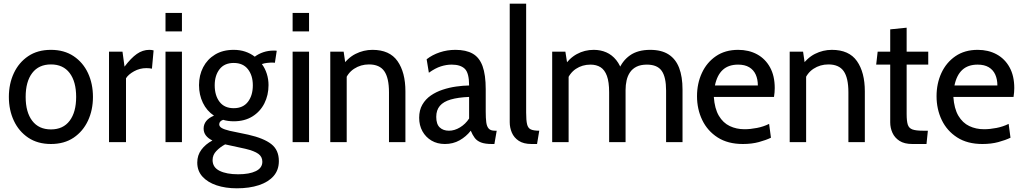

<svg xmlns="http://www.w3.org/2000/svg" viewBox="-20 -770 5540 1040"><path d="M256 10Q184 10 133 -24.2Q82 -58.5 55 -116.2Q28 -174 28 -245Q28 -316 55 -373.8Q82 -431.5 132.8 -465.8Q183.5 -500 256 -500Q327.5 -500 378.8 -465.8Q430 -431.5 456.8 -373.8Q483.5 -316 483.5 -245Q483.5 -174 456.5 -116.2Q429.5 -58.5 378.8 -24.2Q328 10 256 10ZM256 -69Q322 -69 357.2 -115.8Q392.5 -162.5 392.5 -245Q392.5 -328 357.2 -374.5Q322 -421 256 -421Q190 -421 154.5 -374.5Q119 -328 119 -245Q119 -162.5 154.5 -115.8Q190 -69 256 -69Z M570.5 0V-490H643.5L654.5 -409Q689.5 -455.5 721.2 -477.8Q753 -500 789 -500Q801.5 -500 812 -497L803 -398Q796.5 -399.5 789.2 -400.2Q782 -401 773 -401Q737 -401 706 -383.8Q675 -366.5 662.5 -346V0Z M876.5 0V-490H965.5V0ZM876.5 -600V-700H965.5V-600Z M1263 250Q1201.5 250 1153 233.8Q1104.5 217.5 1076.5 186.5Q1048.5 155.5 1048.5 110.5Q1048.5 71 1070.8 41Q1093 11 1130.5 -9Q1107 -20.5 1095 -36.5Q1083 -52.5 1083 -73.5Q1083 -96.5 1097 -114.2Q1111 -132 1139 -143.5Q1100 -169.5 1079 -213Q1058 -256.5 1058 -309Q1058 -362.5 1080.5 -405.8Q1103 -449 1145 -474.5Q1187 -500 1246 -500Q1279.5 -500 1308 -490.5Q1336.5 -481 1360 -463Q1380.5 -478.5 1406.5 -487.2Q1432.5 -496 1462.5 -496Q1468 -496 1472 -495.8Q1476 -495.5 1479 -495L1469 -430Q1464.5 -430.5 1459.2 -430.8Q1454 -431 1447.5 -431Q1440 -431 1425.8 -429.2Q1411.5 -427.5 1398.5 -423Q1416 -399.5 1425.2 -370.2Q1434.5 -341 1434.5 -309Q1434.5 -254.5 1412 -210Q1389.5 -165.5 1347.2 -139.2Q1305 -113 1246 -113Q1230.5 -113 1216 -115Q1201.5 -117 1188.5 -121Q1167.5 -113.5 1167.5 -96.5Q1167.5 -84.5 1181.2 -76.5Q1195 -68.5 1224 -61.5L1324.5 -40.5Q1408.5 -21.5 1449.5 10.5Q1490.5 42.5 1490.5 102.5Q1490.5 151 1461.8 183.8Q1433 216.5 1381.8 233.2Q1330.5 250 1263 250ZM1270 174Q1331 174 1366 156.8Q1401 139.5 1401 106Q1401 79 1379.2 63.2Q1357.5 47.5 1309.5 36L1199.5 12Q1172.5 26.5 1152 47.8Q1131.5 69 1131.5 97Q1131.5 136.5 1169.2 155.2Q1207 174 1270 174ZM1246 -184Q1296.5 -184 1323 -218.5Q1349.5 -253 1349.5 -308Q1349.5 -361 1323 -395Q1296.5 -429 1246 -429Q1195.5 -429 1169.2 -395Q1143 -361 1143 -308Q1143 -253 1169.2 -218.5Q1195.5 -184 1246 -184Z M1565 0V-490H1654V0ZM1565 -600V-700H1654V-600Z M1769 0V-490H1841.5L1854.5 -400.5L1829 -406Q1862 -456 1905.8 -478Q1949.5 -500 1997.5 -500Q2090.5 -500 2133.2 -439Q2176 -378 2176 -275.5V0H2087V-270Q2087 -348 2061.5 -384.5Q2036 -421 1978.5 -421Q1934 -421 1898 -397.5Q1862 -374 1846.5 -328.5L1858 -383.5V0Z M2390 10Q2348.5 10 2317.2 -8.5Q2286 -27 2268.2 -59Q2250.5 -91 2250.5 -132Q2250.5 -173.5 2267.8 -203.2Q2285 -233 2313.8 -252.8Q2342.5 -272.5 2378 -284.2Q2413.5 -296 2450.8 -301.2Q2488 -306.5 2521 -307Q2521 -374.5 2497.8 -397.2Q2474.5 -420 2426.5 -420Q2398 -420 2368 -410.5Q2338 -401 2303 -376L2291 -449Q2321.5 -473 2362 -486.5Q2402.5 -500 2447 -500Q2504 -500 2540.2 -479.5Q2576.5 -459 2593.8 -412Q2611 -365 2611 -286.5V-165Q2611 -130 2614 -107.2Q2617 -84.5 2627.5 -73.2Q2638 -62 2660.5 -62H2670.5L2658 10H2644.5Q2607 10 2585.2 1.5Q2563.5 -7 2551.5 -23Q2539.5 -39 2530 -62Q2505 -30 2469.5 -10Q2434 10 2390 10ZM2412 -62Q2442 -62 2471.8 -80Q2501.5 -98 2521 -128V-245Q2461 -242.5 2421.5 -231Q2382 -219.5 2362.5 -196.5Q2343 -173.5 2343 -137Q2343 -97.5 2361.8 -79.8Q2380.5 -62 2412 -62Z M2859.5 10Q2816 10 2790 -7.2Q2764 -24.5 2752.5 -51.5Q2741 -78.5 2741 -108V-750H2830V-160Q2830 -118 2835 -97Q2840 -76 2855.2 -69Q2870.5 -62 2901 -62L2889 10Z M2971 0V-490H3042.5L3056.5 -400.5L3031.5 -406.5Q3062.5 -454 3104.5 -477Q3146.5 -500 3196 -500Q3233 -500 3264 -486.5Q3295 -473 3318 -444.5Q3341 -416 3354 -370.5L3330.5 -389Q3350 -440 3392.2 -470Q3434.5 -500 3502 -500Q3563 -500 3601.8 -475Q3640.5 -450 3658.8 -402Q3677 -354 3677 -285V0H3588V-279Q3588 -352.5 3564.2 -386.2Q3540.5 -420 3484 -420Q3450.5 -420 3428 -408.8Q3405.5 -397.5 3392.5 -378.2Q3379.5 -359 3374 -334.2Q3368.5 -309.5 3368.5 -282.5V0H3279.5V-270Q3279.5 -326 3267.5 -358.8Q3255.5 -391.5 3233 -405.8Q3210.5 -420 3178.5 -420Q3134 -420 3099.2 -396.8Q3064.5 -373.5 3048.5 -328.5L3060 -380.5V0Z M4004 10Q3922.5 10 3867.2 -25.5Q3812 -61 3783.8 -119.8Q3755.5 -178.5 3755.5 -249Q3755.5 -317.5 3781.8 -374.5Q3808 -431.5 3858 -465.8Q3908 -500 3978.5 -500Q4036 -500 4080.8 -475.8Q4125.5 -451.5 4151 -405.2Q4176.5 -359 4176.5 -293Q4176.5 -282.5 4175.5 -270Q4174.5 -257.5 4172.5 -245H3846.5Q3851 -181.5 3873.8 -143Q3896.5 -104.5 3932.8 -87.2Q3969 -70 4012.5 -70Q4044.5 -70 4080.2 -77Q4116 -84 4146 -99L4156 -24Q4129 -11 4090.5 -0.5Q4052 10 4004 10ZM3852.5 -307H4085Q4085 -340.5 4073.5 -366Q4062 -391.5 4038.2 -405.8Q4014.5 -420 3978 -420Q3926 -420 3895 -391.5Q3864 -363 3852.5 -307Z M4257.5 0V-490H4330L4343 -400.5L4317.5 -406Q4350.5 -456 4394.2 -478Q4438 -500 4486 -500Q4579 -500 4621.8 -439Q4664.5 -378 4664.5 -275.5V0H4575.5V-270Q4575.5 -348 4550 -384.5Q4524.5 -421 4467 -421Q4422.5 -421 4386.5 -397.5Q4350.5 -374 4335 -328.5L4346.5 -383.5V0Z M4922 10Q4878.5 10 4852.2 -7Q4826 -24 4814 -50.8Q4802 -77.5 4802 -107V-420H4726L4734 -490H4802V-611L4891 -620V-490H5008V-420H4891V-152Q4891 -114 4897.2 -94.8Q4903.5 -75.5 4922.5 -68.8Q4941.5 -62 4979 -62H5006L4998.5 10Z M5301.5 10Q5220 10 5164.8 -25.5Q5109.5 -61 5081.2 -119.8Q5053 -178.5 5053 -249Q5053 -317.5 5079.2 -374.5Q5105.5 -431.5 5155.5 -465.8Q5205.5 -500 5276 -500Q5333.5 -500 5378.2 -475.8Q5423 -451.5 5448.5 -405.2Q5474 -359 5474 -293Q5474 -282.5 5473 -270Q5472 -257.5 5470 -245H5144Q5148.5 -181.5 5171.2 -143Q5194 -104.5 5230.2 -87.2Q5266.5 -70 5310 -70Q5342 -70 5377.8 -77Q5413.5 -84 5443.5 -99L5453.5 -24Q5426.5 -11 5388 -0.5Q5349.5 10 5301.5 10ZM5150 -307H5382.5Q5382.5 -340.5 5371 -366Q5359.5 -391.5 5335.8 -405.8Q5312 -420 5275.5 -420Q5223.5 -420 5192.5 -391.5Q5161.5 -363 5150 -307Z"/></svg>

Font: Cabin
Style: Regular
Weight: 400
Width: 4
Designer: Pablo Impallari
Foundry: Pablo Impallari. http://www.impallari.com Igino Marini. http://www.ikern.com
Version: Version 3.001